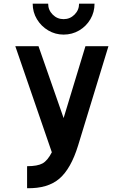

<svg xmlns="http://www.w3.org/2000/svg" viewBox="-20 -999 646 1035"><path d="M187.5 -750 322.9 -362.5 440.6 -750H564.6L401 -214.6Q362.5 -89.6 300 -35.9Q237.5 17.7 126 15.6V-103.1Q182.3 -103.1 209.4 -118.2Q236.5 -133.3 259.4 -178.1L62.5 -750ZM239.6 -979.2Q239.6 -944.8 264.1 -920.3Q288.5 -895.8 322.9 -895.8Q357.3 -895.8 381.8 -920.3Q406.3 -944.8 406.3 -979.2H489.6Q489.6 -933.3 467.2 -895.3Q444.8 -857.3 406.8 -834.9Q368.8 -812.5 322.9 -812.5Q278.1 -812.5 240.1 -834.9Q202.1 -857.3 179.2 -895.3Q156.2 -933.3 156.2 -979.2Z"/></svg>

Font: Vladivostok Bold
Style: Regular
Weight: 700
Width: 4
Designer: Michael Sharanda
Foundry: Michael Sharanda
Version: Version 1.005